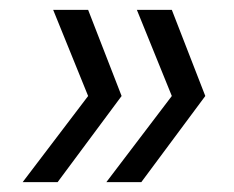

<svg xmlns="http://www.w3.org/2000/svg" viewBox="-20 -490 475 390"><path d="M159 -470 227 -295 97 -120H26L159 -295L88 -470ZM329 -470 397 -295 267 -120H196L329 -295L258 -470Z"/></svg>

Font: DM Sans 12pt Light
Style: Italic
Weight: 300
Italic angle: -10°
Version: Version 4.004;gftools[0.9.30]